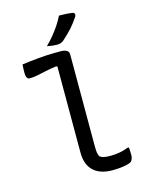

<svg xmlns="http://www.w3.org/2000/svg" viewBox="-140 -1048 880 1141"><g transform="rotate(-15 300.0 -477.0)"><path d="M53 -738Q80 -742 105.5 -744.5Q131 -747 155 -749.5Q179 -752 202 -753Q225 -754 247.5 -754.5Q270 -755 291 -755Q307 -755 318.5 -751.5Q330 -748 336 -741Q342 -734 342 -722Q342 -673 342 -616.5Q342 -560 342 -500.5Q342 -441 342 -381.5Q342 -322 342 -265.5Q342 -209 342 -160Q342 -136 344 -120Q346 -104 353 -92Q364 -84 379 -81Q394 -78 413 -78Q434 -78 453.5 -80Q473 -82 491 -86.5Q509 -91 526 -98H536Q537 -86 537.5 -73.5Q538 -61 538 -48Q538 -39 535.5 -31.5Q533 -24 529.5 -18Q526 -12 520 -9Q510 -4 492 0Q474 4 452 6Q430 8 406 8Q367 8 337.5 -2.5Q308 -13 288.5 -32.5Q269 -52 259.5 -79.5Q250 -107 250 -142Q250 -189 250 -242Q250 -295 250 -351.5Q250 -408 250 -464Q250 -520 250 -573.5Q250 -627 250 -673L241 -675Q204 -670 174.5 -663.5Q145 -657 120 -652Q95 -647 73 -647Q63 -647 57 -656.5Q51 -666 51 -684Q51 -698 51.5 -711.5Q52 -725 53 -738ZM337 -962Q356 -962 369 -961.5Q382 -961 393.5 -960Q405 -959 420 -957Q429 -955 431.5 -948Q434 -941 430 -933Q418 -915 406.5 -899.5Q395 -884 382.5 -870Q370 -856 355 -841.5Q340 -827 320 -809Q312 -804 303.5 -801Q295 -798 283 -798Q270 -798 260 -799Q250 -800 241 -801.5Q232 -803 221 -805Q247 -831 267.5 -856Q288 -881 305.5 -907Q323 -933 337 -962Z"/></g></svg>

Font: Rec Mono Semicasual
Style: Regular
Weight: 400
Version: Version 1.085; ttfautohint (v1.8.4.7-5d5b)